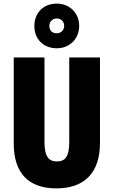

<svg xmlns="http://www.w3.org/2000/svg" viewBox="-20 -1032 628 1062"><path d="M294 -765C368 -765 418 -820 418 -889C418 -958 367 -1012 294 -1012C219 -1012 170 -960 170 -888C170 -817 219 -765 294 -765ZM294 -848C267 -848 253 -865 253 -889C253 -913 271 -930 294 -930C317 -930 335 -913 335 -889C335 -865 317 -848 294 -848ZM533 -242V-714H363V-247C363 -167 342 -139 294 -139C249 -139 226 -168 226 -246V-714H56V-238C56 -72 140 10 292 10C448 10 533 -77 533 -242Z"/></svg>

Font: Noto Sans Gujarati ExtraCondensed Black
Style: Regular
Weight: 900
Width: 2
Designer: Jelle Bosma - Monotype Design Team, Universal Thirst
Foundry: Monotype Imaging Inc.
Version: Version 2.106